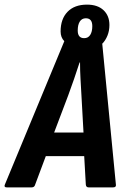

<svg xmlns="http://www.w3.org/2000/svg" viewBox="-48 -810 548 830"><path d="M-19 0Q-32 0 -27 -12L230 -632Q222 -640 218 -650.5Q214 -661 214 -674Q214 -728 244 -759Q274 -790 328 -790Q374 -790 399.5 -766Q425 -742 425 -702Q425 -677 416.5 -656Q408 -635 394 -621L453 -12Q455 0 441 0H335Q324 0 323 -12L316 -135H150L104 -12Q101 0 89 0ZM186 -237H313L304 -399Q302 -434 300 -469.5Q298 -505 298 -540H296Q285 -505 272.5 -469.5Q260 -434 247 -398ZM316 -645Q333 -645 342 -659Q351 -673 351 -697Q351 -731 323 -731Q306 -731 297 -717Q288 -703 288 -678Q288 -645 316 -645Z"/></svg>

Font: Sofia Sans Condensed ExtraBold
Style: Italic
Weight: 800
Italic angle: -9°
Version: Version 4.100